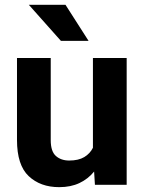

<svg xmlns="http://www.w3.org/2000/svg" viewBox="-20 -770 600 800"><path d="M375.5 0 372.1 -55.2Q347.2 -24.4 311 -7.3Q274.9 9.8 226.6 9.8Q148.4 9.8 99.6 -36.1Q50.8 -82 50.8 -187V-528.3H191.4V-186Q191.4 -139.2 212.9 -120.1Q234.4 -101.1 268.1 -101.1Q307.1 -101.1 331.1 -115.5Q355 -129.9 367.2 -154.3V-528.3H507.8V0ZM252.9 -750 349.1 -599.6H233.9L100.1 -750Z"/></svg>

Font: Vazirmatn RD UI
Style: Bold
Weight: 700
Designer: Saber Rastikerdar
Foundry: Saber Rastikerdar
Version: Version 33.003